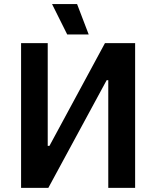

<svg xmlns="http://www.w3.org/2000/svg" viewBox="-20 -909 757 929"><path d="M305.2 -742.2 231.9 -889.2H353L409.2 -742.2ZM82 0V-700.2H210.9V-203.1H219.2L487.8 -700.2H633.8V0H503.9V-521H496.1L213.9 0Z"/></svg>

Font: Fixel Text SemiBold
Style: Regular
Weight: 600
Width: 4
Designer: AlfaBravo + MacPaw
Foundry: Kyrylo Tkachov, Marchela Mozhyna, Serhii Makarenko, Maria Weinstein, Zakhar Kryvoshyya
Version: Version 1.211